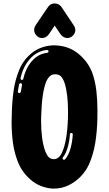

<svg xmlns="http://www.w3.org/2000/svg" viewBox="-20 -1105 640 1125"><path d="M296 0H286.6Q212.9 -5.9 160.1 -51.5Q107.4 -97 83.7 -159.4Q63.4 -211.4 55.7 -269.3Q48 -327.2 48 -389.6L49 -430.2Q50 -503 59.2 -570Q68.3 -637.1 93.1 -696.5Q118.3 -758.4 174.8 -801Q229.2 -838.6 299 -839.6Q305.9 -839.6 312.9 -838.6Q388.1 -833.7 442.6 -787.4Q497 -741.1 520.8 -678.2Q538.6 -627.2 544.8 -571.5Q551 -515.8 551 -456.9L550.5 -408.9Q549 -335.1 538.1 -267.6Q527.2 -200 501 -141.1Q483.7 -103 453.2 -71.3Q422.8 -39.6 382.7 -19.8Q342.6 0 296 0ZM108.4 -636.6Q111.9 -636.6 114.1 -638.6Q116.3 -640.6 116.8 -643.6Q130.7 -706.4 168.1 -748.3Q205.4 -790.1 255.9 -795Q259.4 -796 261.9 -798.3Q264.4 -800.5 264.4 -804Q264.4 -807.4 261.6 -809.9Q258.9 -812.4 255.4 -812.4H255Q196.5 -805.9 155.7 -760.1Q114.9 -714.4 100.5 -647V-645Q100.5 -642.6 102.2 -640.1Q104 -637.6 106.9 -636.6ZM295 -172.3Q309.4 -172.3 321.8 -181.7Q334.2 -191.1 344.1 -212.9Q373.8 -278.7 378.2 -413.4L378.7 -446.5Q378.7 -556.9 358.4 -618.8Q347.5 -649.5 334.7 -659.7Q321.8 -669.8 304 -669.8Q285.6 -669.8 273.5 -659.7Q261.4 -649.5 251 -627.7Q225.2 -563.4 221.3 -425.7L220.8 -399Q220.8 -287.1 244.1 -221.8Q256.4 -190.6 268.6 -181.4Q280.7 -172.3 295 -172.3ZM93.6 -559.4Q96.5 -559.4 98.8 -561.9Q101 -564.4 102 -566.8Q105 -586.6 108.9 -606.9V-609.4Q108.9 -612.4 106.4 -615.1Q104 -617.8 100 -617.8Q97 -617.8 95 -615.6Q93.1 -613.4 91.6 -610.4Q87.6 -590.1 84.7 -569.3V-568.3Q84.7 -565.3 86.6 -562.6Q88.6 -559.9 92.6 -559.4ZM355.4 -168.8Q358.9 -168.8 361.9 -171.8Q383.2 -198 393.6 -236.6Q404 -275.2 406.4 -316.3V-317.8Q406.4 -321.3 404.2 -323.5Q402 -325.7 399 -325.7H397.5Q394.1 -325.7 391.8 -323.5Q389.6 -321.3 389.6 -317.8Q387.1 -277.7 376.7 -241.6Q366.3 -205.4 349 -183.2Q346.5 -180.7 346.5 -177.2Q346.5 -173.8 349.5 -170.8Q352.5 -168.8 355.4 -168.8ZM374.8 -882.2Q352 -882.2 335.1 -903.5L300.5 -955L265.8 -903.5Q249.5 -882.2 226.2 -882.2Q212.9 -882.2 200.5 -890.6Q180.2 -906.9 180.2 -929.2Q180.2 -943.1 188.1 -955.9L261.9 -1064.9Q276.2 -1084.7 299.5 -1084.7H301Q324.3 -1084.7 339.6 -1064.9L412.4 -955.9Q421.3 -943.1 421.3 -928.7Q421.3 -906.4 400.5 -890.6Q387.6 -882.2 374.8 -882.2Z"/></svg>

Font: AKL FREE 002
Style: Regular
Weight: 400
Designer: AKL
Foundry: AKL
Version: Version 1.00;August 17, 2024;FontCreator 13.0.0.2675 64-bit